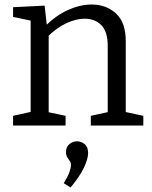

<svg xmlns="http://www.w3.org/2000/svg" viewBox="-20 -557 673 852"><path d="M38 0V-43L128 -63L116 -48V-478L128 -463L38 -482V-525L178 -532L189 -434L178 -438Q228 -489 282.5 -513Q337 -537 386 -537Q452 -537 495.5 -496.5Q539 -456 538 -371V-48L528 -62L616 -43V0H383V-43L470 -62L458 -47V-354Q458 -416 430 -445Q402 -474 355 -474Q318 -474 274.5 -454Q231 -434 189 -392L196 -408V-47L186 -61L271 -43V0ZM293 275 263 256Q282 225 288.5 205.5Q295 186 295 176Q295 165 289.5 157.5Q284 150 278.5 141Q273 132 273 117Q273 94 288.5 82Q304 70 322 70Q340 70 355.5 82.5Q371 95 371 122Q371 148 352.5 187Q334 226 293 275Z"/></svg>

Font: Pack4
Style: Regular
Weight: 400
Version: Version 2.002